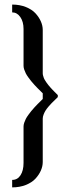

<svg xmlns="http://www.w3.org/2000/svg" viewBox="-20 -687 323 840"><path d="M232.9 -271V-262.2Q230.5 -259.8 220.7 -250.2Q210.9 -240.7 205.8 -235.6Q200.7 -230.5 192.1 -220.5Q183.6 -210.4 179 -202.9Q174.3 -195.3 170.7 -185.8Q167 -176.3 167 -168V22Q167 40.5 158.7 59.3Q150.4 78.1 134.8 95Q119.1 111.8 92.5 122.3Q65.9 132.8 33.2 132.8V100.1Q56.6 100.1 69.8 79.6Q83 59.1 83 25.9V-133.8Q83 -141.1 85.9 -149.9Q88.9 -158.7 92.8 -166.5Q96.7 -174.3 104 -184.3Q111.3 -194.3 116.5 -200.7Q121.6 -207 130.9 -217.3Q140.1 -227.5 144.3 -231.4Q148.4 -235.4 157.5 -244.4Q166.5 -253.4 167 -253.9V-278.8Q166.5 -279.3 157.5 -288.3Q148.4 -297.4 144.3 -301.3Q140.1 -305.2 130.9 -315.4Q121.6 -325.7 116.5 -332Q111.3 -338.4 104 -348.4Q96.7 -358.4 92.8 -366.2Q88.9 -374 85.9 -382.8Q83 -391.6 83 -398.9V-560.1Q83 -592.3 68.8 -612.5Q54.7 -632.8 33.2 -632.8V-667Q65.9 -667 92.5 -656.5Q119.1 -646 134.8 -629.2Q150.4 -612.3 158.7 -593.5Q167 -574.7 167 -556.2V-366.2Q167 -361.3 168.5 -356.2Q169.9 -351.1 171.6 -346.2Q173.3 -341.3 177.2 -335.4Q181.2 -329.6 183.8 -325.2Q186.5 -320.8 191.9 -314.5Q197.3 -308.1 200.2 -304.7Q203.1 -301.3 209.2 -294.9Q215.3 -288.6 217.5 -286.4Q219.7 -284.2 225.8 -278.1Q231.9 -272 232.9 -271Z"/></svg>

Font: Resagokr
Style: Regular
Weight: 500
Designer: gluk
Foundry: gluk
Version: Version 0.95